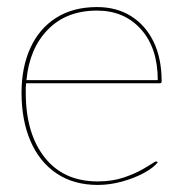

<svg xmlns="http://www.w3.org/2000/svg" viewBox="-20 -518 519 544"><path d="M257 6Q189 6 140.5 -26.5Q92 -59 66.5 -118Q41 -177 41 -255Q41 -327 66 -382Q91 -437 139 -467.5Q187 -498 255 -498Q310 -498 351 -472.5Q392 -447 415 -400Q438 -353 438 -287Q438 -285 436.5 -283.5Q435 -282 432 -282H54Q53 -275 53 -270Q53 -265 53 -255Q53 -140 106.5 -72Q160 -4 257 -4Q298 -4 330.5 -15Q363 -26 386 -39.5Q409 -53 418 -59Q423 -62 426 -59L427 -58Q414 -42 387 -27.5Q360 -13 325.5 -3.5Q291 6 257 6ZM55 -291H427Q427 -382 379.5 -435Q332 -488 255 -488Q168 -488 115.5 -434Q63 -380 55 -291Z"/></svg>

Font: Aleo Thin
Style: Regular
Weight: 250
Designer: Alessio Laiso
Foundry: Alessio Laiso
Version: Version 2.001;gftools[0.9.29]